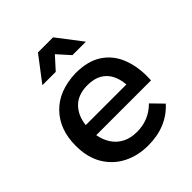

<svg xmlns="http://www.w3.org/2000/svg" viewBox="-210 -880 1011 1011"><g transform="rotate(-45 296.0 -374.0)"><path d="M306.5 4.5Q230.5 4.5 169 -26.5Q107.5 -57.5 71.2 -117.5Q35 -177.5 35 -265Q35 -385 105.5 -458.2Q176 -531.5 304 -536Q394.5 -536 451 -499.5Q507.5 -463 533.8 -400Q560 -337 560 -258.5L559 -228H151Q159 -186 179.5 -154.8Q200 -123.5 234 -105.8Q268 -88 316 -88Q403.5 -88 465.5 -150L527.5 -86.5Q445 4.5 306.5 4.5ZM452 -304.5Q449 -346.5 432.5 -378.5Q416 -410.5 384.5 -428.8Q353 -447 304.5 -447Q234.5 -447 195.5 -408Q156.5 -369 149.5 -304.5ZM460.5 -614.5H360.5L298.5 -683.5L236 -614.5H136.5L242 -753H354.5Z"/></g></svg>

Font: Argentum Novus Medium
Style: Regular
Weight: 500
Designer: Julieta Ulanovsky (font) & Cristiano Sobral (main changes)
Foundry: Julieta Ulanovsky (font) & Cristiano Sobral (main changes)
Version: Version 3.00;November 27, 2020;FontCreator 13.0.0.2655 64-bi